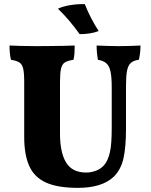

<svg xmlns="http://www.w3.org/2000/svg" viewBox="-20 -899 731 928"><path d="M589 -275Q589 -189 577 -134.5Q565 -80 530 -45Q500 -17 456.5 -4Q413 9 357 9Q258 9 201.5 -17Q145 -43 121 -97.5Q97 -152 97 -237V-502Q97 -546 92 -567.5Q87 -589 73 -597.5Q59 -606 33 -610Q26 -639 26 -679Q46 -678 82.5 -677Q119 -676 157 -676Q182 -676 219.5 -676.5Q257 -677 291 -677.5Q325 -678 341 -679Q341 -659 340 -642Q339 -625 335 -610Q308 -606 294 -597.5Q280 -589 275 -567.5Q270 -546 270 -502V-253Q270 -162 299.5 -113.5Q329 -65 397 -65Q420 -65 445.5 -74.5Q471 -84 488 -107Q503 -127 511.5 -164.5Q520 -202 520 -280V-478Q520 -527 514 -554Q508 -581 493.5 -593.5Q479 -606 453 -610Q447 -646 447 -679Q467 -678 500 -677Q533 -676 555 -676Q582 -676 611 -677Q640 -678 659 -679Q659 -661 657 -643.5Q655 -626 651 -610Q626 -607 612.5 -595Q599 -583 594 -557Q589 -531 589 -484ZM365 -734Q342 -766 316.5 -796.5Q291 -827 260 -857Q286 -869 321.5 -874.5Q357 -880 390 -879Q401 -850 419 -814.5Q437 -779 457 -749Q419 -734 365 -734Z"/></svg>

Font: Vollkorn ExtraBold
Style: Regular
Weight: 800
Designer: Friedrich Althausen
Foundry: Friedrich Althausen
Version: Version 5.000; ttfautohint (v1.8.3)